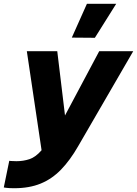

<svg xmlns="http://www.w3.org/2000/svg" viewBox="-65 -801 725 1016"><path d="M437 -601 315 -602 395 -781H550ZM11 195Q-17 195 -31 193Q-45 191 -45 191L-16 50Q-16 50 -5.5 51Q5 52 22 52Q59 52 91.5 41Q124 30 155 -6L77 -530H238L279 -190L460 -530H640L349 -28Q306 47 258 96.5Q210 146 150 170.5Q90 195 11 195Z"/></svg>

Font: Be Vietnam Pro ExtraBold
Style: Italic
Weight: 800
Italic angle: -12°
Designer: Lam Bao, Tony Le, Vietanh Nguyen
Foundry: Yellow Type Foundry
Version: Version 1.002; ttfautohint (v1.8.3)